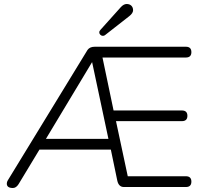

<svg xmlns="http://www.w3.org/2000/svg" viewBox="-20 -940 1029 965"><path d="M210.9 -242.2H524.9L442.9 -627.9ZM914.1 -54.2Q941.9 -54.2 941.9 -27.1Q941.9 0 914.1 0H603Q577.1 0 569.8 -30.8L537.1 -188H178.2L73.2 -14.2Q61 4.9 44.9 4.9Q14.2 4.9 14.2 -17.1Q14.2 -25.9 19 -33.2L419.9 -689Q431.2 -705.1 456.1 -705.1H914.1Q941.9 -705.1 941.9 -678Q941.9 -650.9 914.1 -650.9H495.1L550.8 -384.8H894Q921.9 -384.8 921.9 -357.9Q921.9 -331.1 894 -331.1H563L622.1 -54.2ZM484.9 -790 587.9 -904.8Q602.1 -919.9 616.7 -919.9Q631.3 -919.9 640.1 -911.4Q648.9 -902.8 648.9 -888.4Q648.9 -874 629.9 -858.9L508.8 -764.2Q503.9 -759.8 497.1 -759.8Q490.2 -759.8 484.6 -764.9Q479 -770 479 -777.1Q479 -784.2 484.9 -790Z"/></svg>

Font: Nunito-Light
Style: Regular
Weight: 300
Designer: Vernon Adams
Foundry: newtypography
Version: Version 3.000